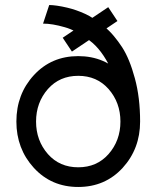

<svg xmlns="http://www.w3.org/2000/svg" viewBox="-20 -732 629 764"><path d="M291.3 -508.7Q184.7 -508.7 115 -433.2Q45.2 -357.5 45.2 -248.3Q45.2 -140 115 -63.7Q184.7 12 291.3 12Q398 12 467.8 -63.7Q537.5 -140 537.5 -248.3Q537.5 -357.5 467.8 -433.2Q398 -508.7 291.3 -508.7ZM291.3 -430.3Q365.3 -430.3 411.8 -378Q459.2 -324 459.2 -248.3Q459.2 -172.7 411.8 -118.7Q365.3 -66.3 291.3 -66.3Q217.3 -66.3 170.8 -118.7Q123.5 -172.7 123.5 -248.3Q123.5 -324 170.8 -378Q217.3 -430.3 291.3 -430.3ZM151.3 -638Q187.5 -638.2 237.7 -623.7Q281.5 -611.8 335.8 -571.3Q385.2 -535 421.5 -457.3Q459.2 -376.3 459.2 -248.3H537.5Q537.5 -344 516.7 -420.2Q495.8 -498 465.8 -544.3Q450.8 -567.3 433.3 -588.3Q415.8 -609.3 395 -626.5Q352.3 -661.7 318.3 -677Q282.8 -693.2 247.5 -701.5Q225.5 -706.7 207.2 -709.3Q188.8 -712 175.8 -712ZM229.5 -581.8 266.2 -526.7 447.3 -648.3 410.7 -703.5Z"/></svg>

Font: Unageo Variable
Style: Regular
Weight: 300
Designer: Richard Sepsi
Foundry: Richard Sepsi
Version: Version 2.200